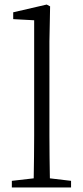

<svg xmlns="http://www.w3.org/2000/svg" viewBox="-20 -823 364 843"><path d="M199 -40C198 -99 197 -169 197 -227V-641L200 -795L185 -803L38 -769V-739L130 -734V-227C130 -169 129 -99 128 -40L32 -29V0H292V-29Z"/></svg>

Font: Noto Serif CJK JP Light
Style: Regular
Weight: 300
Designer: Ryoko NISHIZUKA 西塚涼子 (kana & ideographs); Frank Grießhammer (Latin, Greek & Cyrillic); Wenlong ZHANG 张文龙 (bopomofo); San
Foundry: Adobe Systems Incorporated
Version: Version 1.001;PS 1.001;hotconv 16.6.54;makeotf.lib2.5.65590